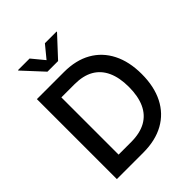

<svg xmlns="http://www.w3.org/2000/svg" viewBox="-257 -1090 1235 1235"><g transform="rotate(-45 361.0 -472.5)"><path d="M317.9 0H136.2V-103.5H311.5Q391.6 -103.5 445.1 -133.3Q498.5 -163.1 525.1 -221.4Q551.8 -279.8 551.8 -364.7Q551.8 -449.2 525.1 -507.1Q498.5 -564.9 446.5 -594.5Q394.5 -624 316.9 -624H132.8V-727.5H324.2Q432.1 -727.5 509 -684.1Q585.9 -640.6 627.4 -559.1Q668.9 -477.5 668.9 -364.7Q668.9 -251 627.4 -169.2Q585.9 -87.4 507.3 -43.7Q428.7 0 317.9 0ZM196.8 -727.5V0H77.6V-727.5ZM229 -945.3 298.8 -860.8 368.2 -945.3H474.6V-941.4L347.2 -804.2H250.5L123.5 -941.4V-945.3Z"/></g></svg>

Font: Inter
Style: 540
Weight: 540
Designer: Rasmus Andersson
Foundry: rsms
Version: Version 4.001;git-66647c0bb